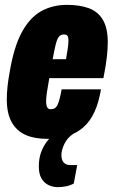

<svg xmlns="http://www.w3.org/2000/svg" viewBox="-20 -560 471 791"><path d="M174 12Q121 12 84.5 -4.5Q48 -21 28 -57Q8 -93 8 -151Q8 -175 11 -203.5Q14 -232 20 -264Q37 -366 69.5 -426.5Q102 -487 149 -513.5Q196 -540 256 -540Q309 -540 346.5 -526Q384 -512 404 -478Q424 -444 424 -386Q424 -361 420.5 -327.5Q417 -294 406 -238H183Q177 -204 173.5 -181Q170 -158 170 -142Q170 -132 172 -124.5Q174 -117 178 -113.5Q182 -110 189 -110Q199 -110 206 -114.5Q213 -119 217.5 -129Q222 -139 226 -154.5Q230 -170 234 -192H396Q387 -138 369.5 -99.5Q352 -61 324.5 -36.5Q297 -12 260 0Q223 12 174 12ZM197 -316H252Q257 -344 259.5 -362.5Q262 -381 262 -393Q262 -403 260 -408.5Q258 -414 254 -416Q250 -418 243 -418Q230 -418 222.5 -408.5Q215 -399 209.5 -377Q204 -355 197 -316ZM219 211Q197 211 179 202Q161 193 150.5 174.5Q140 156 140 126Q140 93 149 68Q158 43 173 23.5Q188 4 204 -12H282L281 -8Q258 7 245.5 32.5Q233 58 233 79Q233 99 242.5 109.5Q252 120 269 120H298L284 196Q270 204 252 207.5Q234 211 219 211Z"/></svg>

Font: Archivo ExtraCondensed Black
Style: Italic
Weight: 900
Width: 2
Italic angle: -10°
Designer: Hector Gatti
Foundry: Omnibus-Type
Version: Version 2.001